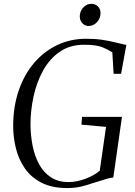

<svg xmlns="http://www.w3.org/2000/svg" viewBox="-20 -948 687 976"><path d="M322 8Q244 8 191 -19.2Q138 -46.5 106.5 -92Q75 -137.5 61 -193.5Q47 -249.5 47 -306.5Q47 -407 75.5 -489Q104 -571 154.5 -629.5Q205 -688 272.2 -719.5Q339.5 -751 417 -751Q463 -751 497 -746Q531 -741 556 -734.8Q581 -728.5 600.5 -724.5Q605.5 -723.5 610.2 -722Q615 -720.5 622.5 -720.5L595.5 -573H557.5L551 -682Q531.5 -695 500.8 -707.8Q470 -720.5 407.5 -720.5Q334.5 -720.5 282.5 -684Q230.5 -647.5 198 -587.5Q165.5 -527.5 150.2 -456Q135 -384.5 135 -314.5Q135.5 -258.5 146 -206Q156.5 -153.5 179.2 -112.2Q202 -71 238.8 -46.8Q275.5 -22.5 328.5 -22.5Q370.5 -22.5 415 -39.5Q459.5 -56.5 487 -80L519 -303L394 -314.5L397 -354H600L556 -45.5Q542 -44.5 526 -40Q510 -35.5 484 -27Q453.5 -17.5 412.2 -4.8Q371 8 322 8ZM430.5 -816Q418 -816 407.8 -822.5Q397.5 -829 391.5 -840.2Q385.5 -851.5 385.5 -865.5Q386.5 -893 404.2 -910.8Q422 -928.5 443 -928.5Q464.5 -928.5 478 -915.2Q491.5 -902 491 -880.5Q490.5 -853.5 472.5 -834.8Q454.5 -816 430.5 -816Z"/></svg>

Font: Merriweather 120pt Light
Style: Italic
Weight: 300
Italic angle: -7.8°
Version: Version 2.101